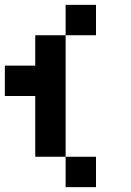

<svg xmlns="http://www.w3.org/2000/svg" viewBox="-20 -645 540 790"><path d="M375 -625V-500H250V-625ZM250 -500V0H125V-250H0V-375H125V-500ZM375 0V125H250V0Z"/></svg>

Font: Bytesized
Style: Regular
Weight: 400
Monospace: yes
Designer: baltdev
Version: Version 1.000